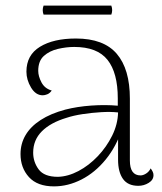

<svg xmlns="http://www.w3.org/2000/svg" viewBox="-20 -651 578 683"><path d="M472 10Q435 10 417.5 -14.5Q400 -39 400 -83V-205L415 -194Q394 -130 356 -83.5Q318 -37 270 -12.5Q222 12 172 12Q113 12 83 -21Q53 -54 53 -103Q53 -140 71 -170.5Q89 -201 124.5 -224Q160 -247 212 -261Q255 -272 305 -275.5Q355 -279 399 -275V-301Q399 -392 362.5 -438Q326 -484 244 -484Q216 -484 186 -477Q156 -470 136 -452Q116 -434 116 -399Q116 -380 127.5 -358Q139 -336 164 -329Q157 -319 148 -315.5Q139 -312 132 -312Q107 -312 90.5 -339.5Q74 -367 74 -396Q74 -455 122 -484.5Q170 -514 250 -514Q349 -514 395.5 -459.5Q442 -405 442 -300V-80Q442 -27 480 -27Q489 -27 499.5 -33.5Q510 -40 516 -52Q521 -45 523.5 -39.5Q526 -34 526 -28Q526 -11 509 -0.5Q492 10 472 10ZM186 -22Q222 -23 259 -42.5Q296 -62 327.5 -95Q359 -128 379 -168.5Q399 -209 400 -251Q374 -254 340 -252Q306 -250 273.5 -245Q241 -240 217 -232Q160 -215 129 -184Q98 -153 98 -108Q98 -75 117.5 -48.5Q137 -22 186 -22ZM135 -631H376Q382 -615 376 -599H135Q129 -615 135 -631Z"/></svg>

Font: Arima ExtraLight
Style: Regular
Weight: 250
Designer: Joana Correia and Natanael Gama
Foundry: NDISCOVER
Version: Version 1.101;gftools[0.9.23]